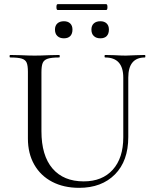

<svg xmlns="http://www.w3.org/2000/svg" viewBox="-20 -889 738 922"><path d="M485 -613Q482 -613 482 -619Q482 -625 485 -625L529 -624Q563 -622 584 -622Q601 -622 635 -624L676 -625Q678 -625 678 -619Q678 -613 676 -613Q596 -613 596 -516V-231Q596 -116 532 -51.5Q468 13 360 13Q286 13 230.5 -16Q175 -45 144.5 -98.5Q114 -152 114 -224V-544Q114 -574 108 -588Q102 -602 84.5 -607.5Q67 -613 29 -613Q26 -613 26 -619Q26 -625 29 -625L78 -624Q120 -622 146 -622Q174 -622 216 -624L264 -625Q267 -625 267 -619Q267 -613 264 -613Q227 -613 209 -607Q191 -601 185 -586.5Q179 -572 179 -542V-259Q179 -142 232 -80Q285 -18 382 -18Q471 -18 521.5 -74Q572 -130 572 -230V-516Q572 -613 485 -613ZM251 -855Q251 -869 257 -869H490Q496 -869 496 -855Q496 -841 490 -841H257Q251 -841 251 -855ZM244 -747Q244 -766 255.5 -776.5Q267 -787 287 -787Q306 -787 317 -776.5Q328 -766 328 -747Q328 -727 317.5 -716Q307 -705 287 -705Q267 -705 255.5 -716Q244 -727 244 -747ZM419 -747Q419 -766 430.5 -776.5Q442 -787 462 -787Q481 -787 492 -776.5Q503 -766 503 -747Q503 -727 492.5 -716Q482 -705 462 -705Q442 -705 430.5 -716Q419 -727 419 -747Z"/></svg>

Font: Cormorant Garamond
Style: Regular
Weight: 400
Designer: Christian Thalmann (Catharsis Fonts)
Version: Version 3.000